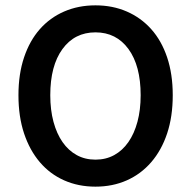

<svg xmlns="http://www.w3.org/2000/svg" viewBox="-20 -686 714 718"><path d="M337 12Q273 12 220 -11.5Q167 -35 129 -79.5Q91 -124 70 -187Q49 -250 49 -330Q49 -409 70 -471.5Q91 -534 129 -577Q167 -620 220 -643Q273 -666 337 -666Q401 -666 454 -643Q507 -620 545.5 -577Q584 -534 605 -471.5Q626 -409 626 -330Q626 -250 605 -187Q584 -124 545.5 -79.5Q507 -35 454 -11.5Q401 12 337 12ZM337 -89Q376 -89 407 -106Q438 -123 460 -154.5Q482 -186 494 -230.5Q506 -275 506 -330Q506 -440 460.5 -502.5Q415 -565 337 -565Q259 -565 213.5 -502.5Q168 -440 168 -330Q168 -275 180 -230.5Q192 -186 214 -154.5Q236 -123 267 -106Q298 -89 337 -89Z"/></svg>

Font: Processing Sans Pro Semibold
Style: Regular
Weight: 600
Designer: Paul D. Hunt
Foundry: Adobe Systems Incorporated
Version: Version 2.020;PS 2.000;hotconv 1.0.86;makeotf.lib2.5.63406